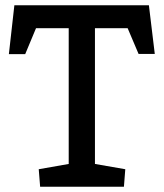

<svg xmlns="http://www.w3.org/2000/svg" viewBox="-20 -711 623 731"><path d="M132.8 0 127.5 -66.7 241.6 -86.8V-603.6H117.1L76 -505H13.8L34.7 -691H546.9L569.3 -505.6H507.6L466 -603.6H341.5V-86.8L457 -66.7L451.8 0Z"/></svg>

Font: Kreon Light
Style: Regular
Weight: 300
Designer: Julia Petretta
Foundry: Julia Petretta and Eli Heuer
Version: Version 2.002